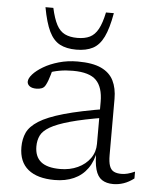

<svg xmlns="http://www.w3.org/2000/svg" viewBox="-52 -760 653 814"><g transform="rotate(5 274.0 -353.0)"><path d="M407.5 -310 401 -272Q310 -257 254.5 -241.5Q199 -226 170 -209Q141 -192 131.2 -171.5Q121.5 -151 121.5 -125.5Q121.5 -82 148 -60.2Q174.5 -38.5 230 -38.5Q271.5 -38.5 304.8 -54Q338 -69.5 357.2 -96.5Q376.5 -123.5 376.5 -158V-337Q376.5 -399 347.5 -428.5Q318.5 -458 248 -458Q217 -458 190.8 -453.2Q164.5 -448.5 138 -438.5L163.5 -461Q159.5 -446 155.8 -432.8Q152 -419.5 148 -408.8Q144 -398 139.5 -389.5Q133.5 -377 123 -373Q112.5 -369 100.5 -369Q80.5 -369 70.8 -376.8Q61 -384.5 61 -395.5Q61 -409.5 76.5 -427Q92 -444.5 119.8 -461Q147.5 -477.5 184.8 -488.2Q222 -499 265 -499Q328.5 -499 365.2 -481.8Q402 -464.5 418 -432.2Q434 -400 434 -354.5V-116Q434 -86.5 439.8 -70Q445.5 -53.5 458 -47Q470.5 -40.5 490.5 -40.5Q504 -40.5 517.2 -44Q530.5 -47.5 547.5 -55V-26Q526 -9.5 504 -2Q482 5.5 459.5 5.5Q430.5 5.5 411.5 -7Q392.5 -19.5 384 -49.5Q375.5 -79.5 376.5 -132L381 -133.5Q373 -85 350.2 -53.2Q327.5 -21.5 292 -5.8Q256.5 10 210.5 10Q137 10 97.8 -22Q58.5 -54 58.5 -117Q58.5 -151.5 71 -178.8Q83.5 -206 119.5 -229Q155.5 -252 224.8 -271.8Q294 -291.5 407.5 -310ZM254 -598.5Q286 -598.5 307.2 -609Q328.5 -619.5 342.5 -645.2Q356.5 -671 366 -716.5H399.5Q388 -651 370.2 -614.5Q352.5 -578 324.2 -563.2Q296 -548.5 254 -548.5Q212 -548.5 184 -563.2Q156 -578 138.2 -614.5Q120.5 -651 108.5 -716.5H142Q152 -671 165.8 -645.2Q179.5 -619.5 201 -609Q222.5 -598.5 254 -598.5Z"/></g></svg>

Font: Newsreader 9pt Light
Style: Regular
Weight: 300
Designer: Hugues Gentile
Foundry: Production Type
Version: Version 1.003